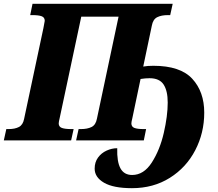

<svg xmlns="http://www.w3.org/2000/svg" viewBox="-43 -734 1141 1004"><path d="M452 148Q452 114 469.5 90Q487 66 514.5 53.5Q542 41 570 41Q568 112 587 146.5Q606 181 648 181Q709 181 751 115.5Q793 50 813.5 -39Q834 -128 834 -198Q834 -259 812.5 -292Q791 -325 739 -325Q717 -325 692 -321L649 -116Q644 -96 644 -89Q644 -71 660 -65Q676 -59 709 -59H721L709 0H355L368 -59H380Q414 -59 436 -70Q458 -81 464 -114L577 -647H382L270 -121Q264 -96 264 -89Q264 -71 280.5 -65Q297 -59 330 -59H342L329 0H-23L-10 -59H2Q35 -59 56 -70Q77 -81 83 -112L184 -587Q191 -621 191 -625Q191 -643 175 -649Q159 -655 126 -655H115L127 -714H860L847 -655H835Q801 -655 779 -644Q757 -633 751 -600L706 -386Q728 -390 759 -390Q900 -390 962.5 -322Q1025 -254 1025 -145Q1025 -39 978 51.5Q931 142 845 196Q759 250 647 250Q550 250 501 221.5Q452 193 452 148Z"/></svg>

Font: Noto Serif NarrowBlack
Style: Italic
Weight: 900
Width: 4
Italic angle: -12°
Designer: Monotype Design Team
Foundry: Monotype Imaging Inc.
Version: Version 1.001